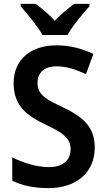

<svg xmlns="http://www.w3.org/2000/svg" viewBox="-20 -957 546 987"><path d="M199 -777H327C351 -822 406 -887 440 -925V-937H362C330 -914 296 -887 262 -850C230 -885 194 -915 163 -937H86V-925C120 -886 174 -821 199 -777ZM467 -199C467 -304 408 -356 302 -406C208 -450 173 -473 173 -532C173 -582 207 -616 270 -616C320 -616 368 -601 422 -576L460 -680C401 -707 340 -724 271 -724C136 -724 50 -649 50 -529C50 -409 125 -359 211 -318C303 -275 343 -247 343 -190C343 -136 307 -98 232 -98C168 -98 99 -120 43 -148V-28C95 -2 158 10 228 10C376 10 467 -72 467 -199Z"/></svg>

Font: Noto Sans Armenian SemiCondensed SemiBold
Style: Regular
Weight: 600
Width: 4
Designer: Monotype Design Team
Foundry: Monotype Imaging Inc.
Version: Version 2.008